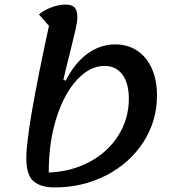

<svg xmlns="http://www.w3.org/2000/svg" viewBox="-20 -794 780 839"><path d="M666 -377Q666 -265 606.5 -173Q547 -81 444.5 -28Q342 25 218 25Q159 25 127 -1.5Q95 -28 95 -104Q95 -226 194 -681L150 -731Q174 -751 206.5 -762.5Q239 -774 265 -774Q294 -774 306 -761.5Q318 -749 318 -719Q318 -700 310.5 -666.5Q303 -633 288 -573Q269 -499 257 -446L267 -441Q305 -517 361 -558.5Q417 -600 484 -600Q538 -600 579.5 -572.5Q621 -545 643.5 -494.5Q666 -444 666 -377ZM543 -362Q543 -430 515 -468Q487 -506 436 -506Q374 -506 318 -447Q262 -388 227.5 -281.5Q193 -175 193 -40Q292 -44 372 -87Q452 -130 497.5 -202.5Q543 -275 543 -362Z"/></svg>

Font: Lemonada
Style: Regular
Weight: 400
Designer: Mohamed Gaber (Arabic) Eduardo Tunni (Latin)
Foundry: Kief Type Foundry
Version: Version 3.006